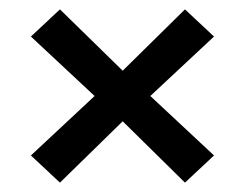

<svg xmlns="http://www.w3.org/2000/svg" viewBox="-20 -513 524 410"><path d="M46 -181 182 -308 46 -435 108 -493 242 -362 375 -493 437 -435 301 -308 437 -181 375 -123 242 -254 108 -123Z"/></svg>

Font: Athiti SemiBold
Style: Regular
Weight: 600
Designer: CadsonDemak Team
Foundry: CadsonDemak
Version: Version 1.032